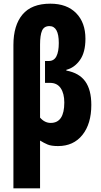

<svg xmlns="http://www.w3.org/2000/svg" viewBox="-20 -785 551 1045"><path d="M53 240V-540Q53 -647 102.5 -706Q152 -765 254 -765Q344 -765 394.5 -713.5Q445 -662 445 -574Q445 -500 415 -458Q385 -416 341 -405V-401Q411 -388 444 -342Q477 -296 477 -214Q477 -111 428.5 -50.5Q380 10 296 10Q259 10 239 1.5Q219 -7 198 -20V240ZM256 -116Q330 -116 330 -227Q330 -276 310.5 -305Q291 -334 252 -334H225V-453H245Q274 -453 287 -478.5Q300 -504 300 -551Q300 -643 249 -643Q220 -643 209 -618.5Q198 -594 198 -542V-145Q223 -116 256 -116Z"/></svg>

Font: Noto Sans ExtraCondensed ExtraBold
Style: Regular
Weight: 800
Width: 2
Designer: Monotype Design Team
Foundry: Monotype Imaging Inc.
Version: Version 2.013; ttfautohint (v1.8.4.7-5d5b)